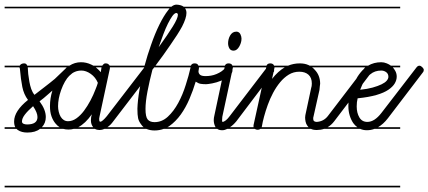

<svg xmlns="http://www.w3.org/2000/svg" viewBox="-20 -571 1852 830"><path d="M201 -280H100Q101 -266 102 -251Q104 -234 107 -217.5Q110 -201 115 -186.5Q120 -172 129 -161Q136 -166 147 -175Q158 -184 171 -193.5Q184 -203 196 -213Q208 -223 217 -230L264 -275Q270 -283 277 -283Q284 -283 290.5 -277Q297 -271 297 -266Q297 -261 292 -254L242 -211Q223 -194 210 -182.5Q197 -171 187 -162.5Q177 -154 169 -147Q161 -140 151 -133Q178 -97 178 -65Q178 -39 161 -21H201V-14H153Q133 2 98 2Q73 2 57 -9Q54 -11 51 -14H0V-21H46Q41 -31 41 -46Q41 -91 101 -139Q83 -163 76.5 -195Q70 -227 66 -274L64 -280H0V-287H65Q67 -289 69 -292Q75 -297 85 -297Q94 -297 98 -287H201ZM142 -65Q142 -84 123 -112Q99 -91 87 -75Q75 -59 75 -46Q75 -39 81.5 -36Q88 -33 97 -33Q142 -33 142 -65ZM201 239H0V232H201ZM201 -535H0V-542H201Z M536 -14H432Q421 -9 410 -9Q399 -9 390 -14H299Q288 -11 276 -11Q264 -11 253 -14H201V-21H238Q228 -27 220 -37Q209 -50 202.5 -68.5Q196 -87 196 -112Q196 -146 206.5 -179.5Q217 -213 235 -240Q251 -264 271 -280H201V-287H280Q303 -302 330 -302Q353 -302 374 -292Q379 -290 384 -287H422Q424 -289 426 -292Q430 -297 436 -297Q446 -297 450 -292Q453 -290 454 -287H536V-280H455V-275L410 -66Q408 -58 409 -51Q409 -46 413 -45Q417 -44 425 -51Q433 -58 442 -69L602 -277Q609 -285 615 -285Q621 -285 628 -279Q635 -273 635 -266Q635 -260 630 -256L470 -47Q458 -30 444 -21H536ZM393 -185Q397 -195 399 -200.5Q401 -206 403 -213Q393 -237 372.5 -251.5Q352 -266 332 -266Q302 -266 280.5 -244.5Q259 -223 244 -181Q231 -144 231 -112Q231 -100 234 -87.5Q237 -75 242.5 -66Q248 -57 256 -52Q264 -47 274 -47Q293 -47 310.5 -59.5Q328 -72 343 -92Q358 -112 371 -136.5Q384 -161 393 -185ZM536 239H201V232H536ZM536 -535H201V-542H536ZM373 -51Q373 -64 377 -77Q349 -37 318 -21H383Q373 -33 373 -51ZM416 -259Q416 -262 417 -268Q418 -273 419 -280H394Q405 -271 416 -259Z M886 -280H840Q840 -273 839 -269.5Q838 -266 838 -263Q838 -254 844.5 -248Q851 -242 869 -242Q880 -242 892 -244Q904 -246 916 -251Q928 -256 937.5 -262.5Q947 -269 953 -277Q958 -285 965 -285Q972 -285 978.5 -279Q985 -273 985 -267Q985 -253 970 -241.5Q955 -230 935.5 -222Q916 -214 897 -210.5Q878 -207 871 -207Q858 -207 848 -208.5Q838 -210 826 -218Q815 -181 799 -143.5Q783 -106 761.5 -76Q740 -46 712 -26Q708 -23 703 -21H886V-14H688Q669 -7 648 -7Q630 -7 615 -13Q614 -13 612 -14H536V-21H601Q595 -26 591 -32Q580 -46 577 -60Q574 -74 574 -101Q575 -136 583 -183Q591 -230 603 -279V-280H536V-287H605Q617 -332 633 -377Q650 -426 669 -464.5Q688 -503 707 -527Q710 -531 713 -535H536V-542H721Q732 -551 743 -551Q763 -550 774 -542H886V-535H780Q786 -527 786 -515Q786 -493 767 -456Q749 -423 716 -376Q689 -336 652 -287H805Q809 -297 821 -297Q831 -297 835 -292Q837 -289 838 -287H886ZM639 -270Q626 -220 617.5 -175.5Q609 -131 609 -100Q609 -66 618.5 -54.5Q628 -43 648 -43Q680 -43 705.5 -66.5Q731 -90 750.5 -126Q770 -162 783 -204Q796 -244 804 -280H647ZM666 -367Q705 -421 727 -456.5Q749 -492 749 -507Q749 -514 742 -515Q734 -514 725 -501.5Q716 -489 706 -469Q696 -449 686 -422.5Q676 -396 666 -367ZM886 239H536V232H886Z M1066 -280H987Q987 -279 986.5 -277.5Q986 -276 986 -275L941 -66Q940 -57 940 -51Q940 -48 941 -44Q948 -44 956.5 -51Q965 -58 973 -69L1132 -277Q1138 -285 1145 -285Q1152 -285 1158.5 -279Q1165 -273 1165 -266Q1165 -260 1160 -256L1002 -47Q988 -30 974 -21H1066V-14H963Q951 -8 941 -8Q927 -8 919 -14H886V-21H912Q904 -35 904 -52Q904 -61 907 -73L951 -280H886V-287H952Q956 -297 968 -297Q977 -297 982 -292Q984 -289 985 -287H1066ZM1005 -434Q1015 -432 1019.5 -422.5Q1024 -413 1024 -404Q1024 -394 1021 -385Q1018 -376 1013.5 -368.5Q1009 -361 1003 -356.5Q997 -352 990 -352Q977 -352 971.5 -362Q966 -372 966 -384Q966 -392 968 -400.5Q970 -409 974.5 -417Q979 -425 985.5 -429.5Q992 -434 1000 -434ZM1066 239H886V232H1066ZM1066 -535H886V-542H1066Z M1488 -14H1381Q1366 -9 1349 -9Q1334 -9 1324 -14H1106Q1101 -10 1094 -10Q1087 -10 1081 -14H1066V-21H1076Q1076 -23 1076 -25V-30L1131 -280H1066V-287H1132Q1136 -297 1148 -297Q1157 -297 1162 -292Q1164 -289 1165 -287H1225Q1249 -297 1276 -297Q1297 -297 1313 -290Q1316 -288 1319 -287H1488V-280H1329Q1335 -276 1340 -270Q1352 -258 1358 -242.5Q1364 -227 1364 -209Q1363 -204 1362.5 -197.5Q1362 -191 1361 -182L1335 -66Q1334 -64 1334 -59Q1334 -49 1339 -46.5Q1344 -44 1349 -44Q1379 -46 1397 -69L1556 -277Q1562 -285 1569 -285Q1576 -285 1582.5 -279.5Q1589 -274 1589 -266Q1589 -260 1584 -256L1425 -47Q1412 -30 1396 -21H1488ZM1309 -27Q1303 -35 1301 -45Q1299 -55 1299 -63Q1299 -69 1300 -73L1325 -190Q1328 -198 1328 -210Q1328 -235 1313.5 -248Q1299 -261 1274 -261Q1249 -261 1228.5 -248.5Q1208 -236 1191 -215.5Q1174 -195 1160.5 -169.5Q1147 -144 1137.5 -117.5Q1128 -91 1121.5 -67Q1115 -43 1112 -24L1111 -21H1314ZM1488 239H1066V232H1488ZM1488 -535H1066V-542H1488ZM1166 -277Q1166 -276 1166 -275L1156 -230Q1182 -263 1211 -280H1167Q1167 -279 1166 -277Z M1710 -14H1599Q1583 -8 1566 -8Q1550 -8 1537 -14H1488V-21H1525Q1515 -28 1507 -39Q1497 -54 1491.5 -72.5Q1486 -91 1486 -112Q1486 -141 1492 -161Q1498 -181 1502 -193Q1523 -245 1553 -273Q1557 -277 1561 -280H1488V-287H1571Q1596 -302 1628 -302Q1640 -302 1652 -297Q1662 -293 1670 -287H1710V-280H1678Q1684 -273 1689 -264Q1695 -253 1695 -240Q1695 -225 1686.5 -210.5Q1678 -196 1659 -183Q1640 -170 1607.5 -160.5Q1575 -151 1526 -146Q1522 -130 1522 -111Q1522 -83 1533.5 -63.5Q1545 -44 1568 -44Q1599 -44 1629 -83L1780 -279Q1786 -287 1793 -287Q1799 -287 1805.5 -280.5Q1812 -274 1812 -269Q1812 -262 1808 -258L1657 -60Q1637 -34 1614 -21H1710ZM1581 -250Q1553 -228 1537 -183Q1568 -186 1591 -192.5Q1614 -199 1629.5 -206.5Q1645 -214 1652 -222.5Q1659 -231 1659 -239Q1659 -252 1649.5 -259Q1640 -266 1628 -266Q1600 -266 1581 -250ZM1710 239H1488V232H1710ZM1710 -535H1488V-542H1710Z"/></svg>

Font: Gruenewald VA 1. Klasse
Style: Regular
Weight: 400
Designer: Peter Wiegel
Foundry: Peter Wiegel, nach dem Schriftentwurf von Dr. H. Gr¸newald
Version: Version 0.007